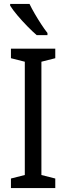

<svg xmlns="http://www.w3.org/2000/svg" viewBox="-20 -963 340 983"><path d="M263 0H36V-49L107 -67V-647L36 -665V-714H263V-665L192 -647V-67L263 -49ZM131 -943Q142 -920 158 -892.5Q174 -865 191 -839Q208 -813 223 -794V-783H168Q148 -800 120.5 -828Q93 -856 69 -884.5Q45 -913 32 -934V-943Z"/></svg>

Font: Noto Sans Hebrew Condensed
Style: Regular
Weight: 400
Width: 3
Designer: Monotype Design Team
Foundry: Monotype Imaging Inc.
Version: Version 2.004; ttfautohint (v1.8.4.7-5d5b)